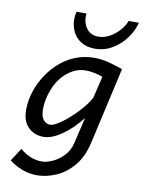

<svg xmlns="http://www.w3.org/2000/svg" viewBox="-103 -812 824 1108"><g transform="rotate(10 309.5 -257.5)"><path d="M569.8 -461.4 468.3 -12.2Q449.2 72.3 404.5 125.2Q359.9 178.2 303.2 202.6Q246.6 227.1 192.4 227.1Q146 227.1 103.5 210.7Q61 194.3 28.8 168.5L77.6 92.8Q106 117.2 138.4 130.6Q170.9 144 207 144Q232.4 144 267.3 128.7Q302.2 113.3 332.3 82.3Q362.3 51.3 373 4.9L408.7 -146.5Q356.9 -80.1 297.6 -38.8Q238.3 2.4 190.4 2.4Q157.7 2.4 129.2 -12Q100.6 -26.4 83 -56.6Q65.4 -86.9 65.4 -134.3Q65.4 -187 82.5 -240.7Q99.6 -294.4 131.6 -342.8Q163.6 -391.1 207 -427.2Q247.6 -460.9 297.1 -479.5Q346.7 -498 402.3 -498Q446.8 -498 490 -486.1Q533.2 -474.1 569.8 -461.4ZM435.5 -271 465.8 -397.9Q444.8 -406.7 416.5 -412.1Q388.2 -417.5 365.7 -417.5Q330.1 -417.5 300.3 -403.3Q270.5 -389.2 246.1 -366.2Q204.6 -327.1 182.6 -268.3Q160.6 -209.5 160.6 -153.8Q160.6 -114.7 176 -94Q191.4 -73.2 216.8 -73.2Q232.4 -73.2 261.2 -90.8Q290 -108.4 323.5 -137.7Q356.9 -167 387.2 -201.9Q417.5 -236.8 435.5 -271ZM559.6 -741.7H619.1Q607.9 -695.3 576.2 -651.4Q544.4 -607.4 497.6 -578.9Q450.7 -550.3 393.6 -550.3Q345.7 -550.3 313.2 -570.8Q280.8 -591.3 264.4 -624.8Q248 -658.2 248 -696.8Q248 -708 249.3 -719.2Q250.5 -730.5 253.4 -741.7H312Q311.5 -736.8 311.3 -732.4Q311 -728 311 -723.1Q311 -681.2 335 -651.6Q358.9 -622.1 401.9 -622.1Q434.1 -622.1 465.3 -638.7Q496.6 -655.3 521.7 -682.4Q546.9 -709.5 559.6 -741.7Z"/></g></svg>

Font: Andika
Style: Italic
Weight: 400
Italic angle: -14°
Designer: Victor Gaultney, Annie Olsen, Julie Remington, Don Collingsworth, Eric Hays, Becca Hirsbrunner
Foundry: SIL International
Version: Version 6.101